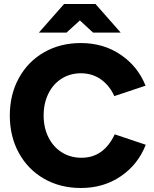

<svg xmlns="http://www.w3.org/2000/svg" viewBox="-20 -927 767 959"><path d="M29 -350Q29 -455 74.5 -537.5Q120 -620 200.5 -666Q281 -712 384 -712Q497 -712 583 -653.5Q669 -595 707 -499L551 -447Q527 -500 484 -530.5Q441 -561 384 -561Q330 -561 287.5 -534Q245 -507 221.5 -459Q198 -411 198 -350Q198 -289 222 -241Q246 -193 289 -166Q332 -139 387 -139Q498 -139 553 -256L708 -204Q670 -106 584 -47Q498 12 384 12Q281 12 200.5 -34Q120 -80 74.5 -162.5Q29 -245 29 -350ZM379 -825 312 -764H174L300 -907H457L583 -764H445Z"/></svg>

Font: Oak Sans ExtraBold
Style: Regular
Weight: 800
Designer: Erik Kennedy, Walven
Foundry: Erik Kennedy, Walven
Version: Version 1.000